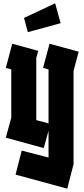

<svg xmlns="http://www.w3.org/2000/svg" viewBox="-20 -894 510 1159"><path d="M244 0 15 -63 48 -183V-475L15 -484L54 -630L211 -587L199 -544V-169L273 -149V-475L240 -484L279 -630L455 -582L424 -466V97L386 245L74 160L111 15L273 57V-105ZM346 -754 148 -700 125 -786 313 -874Z"/></svg>

Font: Blaka Ink
Style: Regular
Weight: 400
Designer: Mohamed Gaber
Foundry: Kief Type Foundry
Version: Version 1.003; ttfautohint (v1.8.4.7-5d5b)